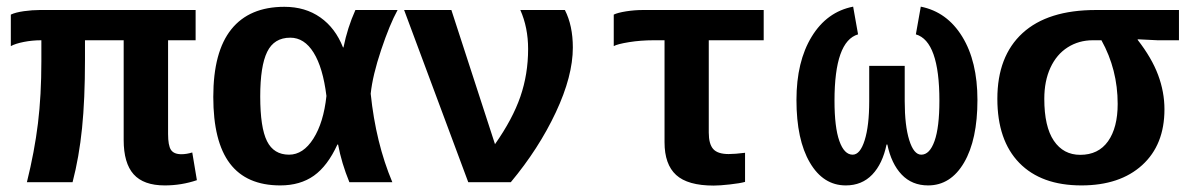

<svg xmlns="http://www.w3.org/2000/svg" viewBox="-20 -559 3641 589"><path d="M495.6 -435.5V-147.9Q495.6 -112.8 504.4 -99.4Q513.2 -85.9 536.6 -85.9Q552.2 -85.9 569.8 -91.3L584 -6.3Q536.6 9.8 485.4 9.8Q420.4 9.8 389.9 -24.4Q359.4 -58.6 359.4 -129.4V-435.5H240.7V-375Q240.7 -254.4 231.7 -165.8Q222.7 -77.1 202.6 0H62.5Q85.9 -94.2 96.4 -180.4Q106.9 -266.6 106.9 -371.1V-435.5Q79.1 -435.5 53.2 -430.4Q27.3 -425.3 13.2 -417.5V-514.2Q27.3 -521 53.2 -524.7Q79.1 -528.3 102.1 -528.3H580.1V-435.5Z M1015.1 -115.7Q984.9 -49.8 942.9 -20Q900.9 9.8 839.8 9.8Q736.3 9.8 685.3 -57.4Q634.3 -124.5 634.3 -261.7Q634.3 -400.4 689.7 -469.2Q745.1 -538.1 852.5 -538.1Q916.5 -538.1 962.6 -505.6Q1008.8 -473.1 1032.2 -413.6H1033.7Q1045.9 -474.1 1070.3 -528.3H1199.7Q1175.3 -483.9 1149.2 -405.8Q1123 -327.6 1117.2 -271.5Q1132.8 -120.6 1183.6 0H1051.8Q1027.8 -58.6 1017.1 -115.7ZM778.3 -263.2Q778.3 -167.5 799.1 -126Q819.8 -84.5 866.7 -84.5Q910.2 -84.5 941.4 -133.8Q972.7 -183.1 981.4 -264.6Q970.7 -351.6 942.1 -397.5Q913.6 -443.4 870.6 -443.4Q820.8 -443.4 799.6 -399.9Q778.3 -356.4 778.3 -263.2Z M1737.3 -413.1Q1737.3 -325.7 1685.1 -214.4Q1632.8 -103 1546.9 0H1416.5L1219.7 -528.3H1364.7L1498.5 -116.7Q1552.7 -193.8 1576.4 -262.7Q1600.1 -331.5 1600.1 -408.7Q1600.1 -474.6 1576.2 -528.3H1712.9Q1737.3 -480.5 1737.3 -413.1Z M1985.8 -435.5Q1945.8 -435.5 1909.7 -429.7Q1873.5 -423.8 1862.8 -417.5V-514.2Q1874.5 -520 1900.6 -524.2Q1926.8 -528.3 1952.1 -528.3H2322.8V-435.5H2154.3V-152.3Q2154.3 -117.2 2168 -101.8Q2181.6 -86.4 2215.3 -86.4Q2234.4 -86.4 2265.6 -90.3V-1Q2250 3.4 2219 6.8Q2188 10.3 2169.4 10.3Q2089.8 10.3 2054.2 -22.2Q2018.6 -54.7 2018.6 -122.6V-435.5Z M2827.1 9.8Q2777.8 9.8 2746.1 -23.4Q2714.4 -56.6 2702.1 -115.7H2699.7Q2687.5 -56.6 2655.8 -23.4Q2624 9.8 2574.7 9.8Q2505.4 9.8 2464.4 -60.3Q2423.3 -130.4 2423.3 -252.4Q2423.3 -370.1 2470 -446.5Q2516.6 -522.9 2597.2 -538.6L2612.3 -453.6Q2540 -432.6 2540 -250Q2540 -168.5 2554.9 -126.5Q2569.8 -84.5 2595.7 -84.5Q2618.7 -84.5 2632.6 -128.9Q2646.5 -173.3 2646.5 -248.5V-356.9H2755.4V-248.5Q2755.4 -173.8 2769.3 -129.2Q2783.2 -84.5 2806.2 -84.5Q2832 -84.5 2846.9 -126.5Q2861.8 -168.5 2861.8 -250Q2861.8 -432.6 2789.6 -453.6L2804.7 -538.6Q2885.3 -522.5 2931.9 -446.5Q2978.5 -370.6 2978.5 -252.4Q2978.5 -130.4 2937.5 -60.3Q2896.5 9.8 2827.1 9.8Z M3552.2 -223.6Q3552.2 -114.7 3483.9 -52.5Q3415.5 9.8 3297.4 9.8Q3174.3 9.8 3106.9 -59.3Q3039.6 -128.4 3039.6 -255.9Q3039.6 -386.7 3116.9 -457.5Q3194.3 -528.3 3341.8 -528.3H3596.7V-435.5H3530.8L3470.2 -438.5V-436.5Q3513.2 -381.3 3532.7 -329.1Q3552.2 -276.9 3552.2 -223.6ZM3408.7 -240.2Q3408.7 -345.7 3358.9 -435.5H3332.5Q3289.6 -435.5 3255.4 -413.8Q3221.2 -392.1 3202.4 -351.3Q3183.6 -310.5 3183.6 -255.9Q3183.6 -170.4 3212.9 -127.2Q3242.2 -84 3293.9 -84Q3349.6 -84 3379.2 -125.7Q3408.7 -167.5 3408.7 -240.2Z"/></svg>

Font: Cousine
Style: Bold
Weight: 700
Monospace: yes
Designer: Steve Matteson
Foundry: Ascender Corporation
Version: Version 1.20